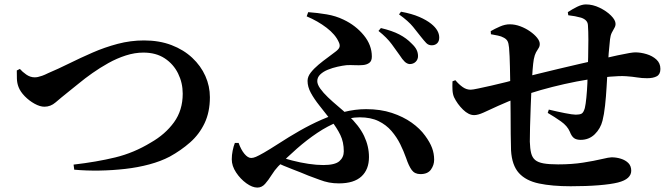

<svg xmlns="http://www.w3.org/2000/svg" viewBox="-20 -815 3040 869"><path d="M313 -70Q417 -82 501.5 -102.5Q586 -123 663 -170Q728 -207 767.5 -261.5Q807 -316 807 -391Q807 -440 786 -482.5Q765 -525 725.5 -551Q686 -577 629 -577Q590 -577 549.5 -564Q509 -551 470.5 -529.5Q432 -508 398 -484Q364 -460 337.5 -438Q311 -416 294 -403Q254 -371 231.5 -351.5Q209 -332 181 -332Q161 -332 136.5 -345.5Q112 -359 92 -379.5Q72 -400 64 -421Q57 -439 56.5 -459Q56 -479 56 -496L70 -503Q81 -490 99 -477.5Q117 -465 137 -465Q144 -465 151.5 -466.5Q159 -468 170.5 -472Q182 -476 198 -484Q243 -503 293.5 -528Q344 -553 399 -577Q454 -601 512.5 -616.5Q571 -632 632 -632Q701 -632 756 -611Q811 -590 850 -553.5Q889 -517 909.5 -471Q930 -425 930 -375Q930 -308 906 -257.5Q882 -207 840.5 -170.5Q799 -134 748 -106Q708 -85 656 -71Q604 -57 546.5 -50.5Q489 -44 430 -43Q371 -42 316 -47Z M1834 -525Q1822 -526 1811.5 -536Q1801 -546 1789 -565Q1775 -585 1753 -615Q1731 -645 1693 -675L1704 -688Q1755 -676 1787.5 -659Q1820 -642 1843 -618Q1859 -603 1865.5 -589.5Q1872 -576 1872 -561Q1872 -546 1861.5 -535.5Q1851 -525 1834 -525ZM1514 15Q1490 15 1469 11Q1448 7 1426 -1.5Q1404 -10 1376 -20Q1343 -34 1303.5 -49Q1264 -64 1223 -83L1237 -108Q1266 -98 1302.5 -88.5Q1339 -79 1376 -73.5Q1413 -68 1443 -68Q1496 -68 1516 -85.5Q1536 -103 1536 -130Q1536 -172 1520.5 -204Q1505 -236 1477 -272Q1449 -308 1425.5 -337.5Q1402 -367 1387 -394.5Q1372 -422 1372 -449Q1372 -468 1386.5 -486.5Q1401 -505 1422 -522.5Q1443 -540 1464.5 -555.5Q1486 -571 1501 -583Q1515 -594 1517 -603.5Q1519 -613 1513 -625Q1498 -659 1458 -689.5Q1418 -720 1368 -741L1375 -760Q1417 -757 1458.5 -750Q1500 -743 1535 -726Q1590 -700 1626.5 -655.5Q1663 -611 1663 -559Q1663 -539 1651.5 -530.5Q1640 -522 1622.5 -520.5Q1605 -519 1585 -520Q1565 -521 1548 -520Q1530 -518 1507.5 -513Q1485 -508 1464 -499.5Q1443 -491 1429.5 -478Q1416 -465 1416 -448Q1416 -433 1429.5 -414Q1443 -395 1464.5 -374.5Q1486 -354 1510.5 -333.5Q1535 -313 1555 -294Q1606 -246 1628 -199.5Q1650 -153 1650 -104Q1650 -48 1616 -16.5Q1582 15 1514 15ZM1145 34Q1122 34 1095 14.5Q1068 -5 1048.5 -34.5Q1029 -64 1029 -94Q1029 -113 1033 -133Q1037 -153 1043 -168H1060Q1071 -137 1086.5 -118.5Q1102 -100 1117 -100Q1126 -100 1138 -105Q1150 -110 1174.5 -124Q1199 -138 1241 -165Q1287 -195 1336 -223Q1385 -251 1435 -273Q1485 -295 1536 -308Q1587 -321 1637 -321Q1702 -321 1753.5 -304Q1805 -287 1843 -260Q1881 -233 1904 -201Q1926 -171 1935.5 -145.5Q1945 -120 1945 -92Q1945 -68 1930.5 -47.5Q1916 -27 1883 -27Q1857 -27 1843.5 -45.5Q1830 -64 1818 -100Q1807 -131 1791.5 -162.5Q1776 -194 1752 -222Q1728 -250 1693 -267Q1658 -284 1608 -284Q1561 -284 1512 -264.5Q1463 -245 1416 -213.5Q1369 -182 1324 -142.5Q1279 -103 1239 -62Q1223 -45 1209 -22.5Q1195 0 1180 17Q1165 34 1145 34ZM1934 -610Q1919 -610 1909 -620.5Q1899 -631 1884 -650Q1870 -668 1849.5 -693.5Q1829 -719 1786 -750L1795 -762Q1844 -753 1877.5 -738.5Q1911 -724 1932 -707Q1968 -678 1968 -645Q1968 -628 1958.5 -619Q1949 -610 1934 -610Z M2563 28Q2479 28 2419.5 15.5Q2360 3 2328.5 -32Q2297 -67 2293 -134Q2292 -166 2291.5 -209.5Q2291 -253 2291 -302.5Q2291 -352 2290 -404Q2289 -459 2288 -511.5Q2287 -564 2284 -599Q2282 -620 2277 -629Q2272 -638 2261 -644Q2249 -651 2233.5 -654Q2218 -657 2202 -660L2201 -674Q2220 -685 2243 -695Q2266 -705 2287 -705Q2311 -705 2335 -696Q2359 -687 2379 -673Q2399 -659 2411 -644Q2423 -629 2423 -616Q2423 -605 2417.5 -597Q2412 -589 2406 -578Q2400 -567 2396 -547Q2393 -530 2390.5 -498Q2388 -466 2386 -428Q2384 -382 2382 -332.5Q2380 -283 2379 -240.5Q2378 -198 2378 -174Q2379 -142 2384 -122Q2389 -102 2402 -91Q2415 -80 2440 -75.5Q2465 -71 2506 -71Q2569 -71 2619.5 -79Q2670 -87 2703.5 -95Q2737 -103 2748 -103Q2770 -103 2790.5 -96.5Q2811 -90 2824 -77Q2837 -64 2837 -42Q2837 -24 2822.5 -10.5Q2808 3 2777 11Q2745 19 2689.5 23.5Q2634 28 2563 28ZM2126 -294Q2101 -294 2075.5 -319Q2050 -344 2035 -375Q2029 -389 2028 -407.5Q2027 -426 2028 -447L2041 -452Q2057 -433 2074 -421Q2091 -409 2110 -409Q2119 -409 2144.5 -414.5Q2170 -420 2204 -427.5Q2238 -435 2273 -444Q2308 -453 2336 -461Q2368 -469 2413.5 -480.5Q2459 -492 2508.5 -503.5Q2558 -515 2604.5 -526Q2651 -537 2684 -544Q2740 -557 2775 -564.5Q2810 -572 2828.5 -575Q2847 -578 2855 -578Q2880 -578 2906.5 -570Q2933 -562 2951 -545.5Q2969 -529 2969 -503Q2969 -479 2953 -470Q2937 -461 2909 -461Q2885 -461 2864 -464.5Q2843 -468 2814.5 -470Q2786 -472 2741 -468Q2697 -464 2643.5 -455.5Q2590 -447 2534.5 -434.5Q2479 -422 2428 -407.5Q2377 -393 2338 -378Q2276 -355 2235 -336Q2194 -317 2168.5 -305.5Q2143 -294 2126 -294ZM2608 -182Q2589 -182 2578 -190Q2567 -198 2559 -219Q2548 -245 2519 -265.5Q2490 -286 2459 -304L2464 -319Q2501 -310 2536.5 -303Q2572 -296 2586 -296Q2603 -296 2612 -300.5Q2621 -305 2627 -326Q2631 -343 2634 -374Q2637 -405 2638.5 -438Q2640 -471 2640 -492Q2641 -518 2642 -556.5Q2643 -595 2643 -634.5Q2643 -674 2641 -701Q2640 -725 2610 -735Q2596 -739 2582.5 -741.5Q2569 -744 2552 -746L2550 -760Q2571 -774 2592.5 -784.5Q2614 -795 2632 -795Q2663 -795 2694 -780Q2725 -765 2745.5 -744.5Q2766 -724 2766 -707Q2766 -697 2760.5 -688Q2755 -679 2749 -667Q2743 -655 2741 -637Q2738 -610 2735 -574.5Q2732 -539 2730 -498Q2728 -466 2725.5 -422Q2723 -378 2718.5 -337Q2714 -296 2707 -269Q2698 -233 2672 -207.5Q2646 -182 2608 -182Z"/></svg>

Font: Noto Serif SC ExtraLight
Style: Bold
Weight: 700
Version: Version 2.002-H1;hotconv 1.1.0;makeotfexe 2.6.0